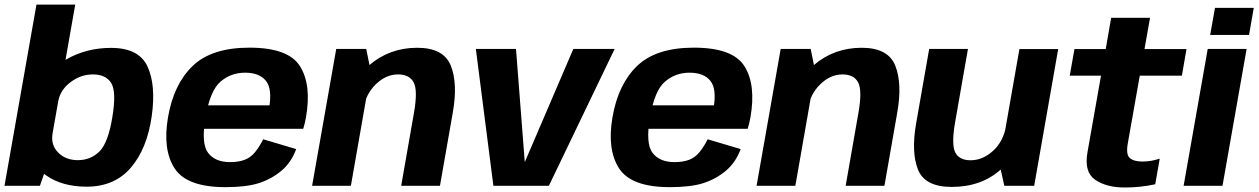

<svg xmlns="http://www.w3.org/2000/svg" viewBox="-30 -805 5454 832"><path d="M-10.5 0H143L173 -86L296 -785H128ZM345.5 4Q466 4 536.8 -78.2Q607.5 -160.5 627.5 -301.5Q646.5 -436 609.2 -516.8Q572 -597.5 451 -597.5Q345 -597.5 258.2 -548.2Q171.5 -499 161 -439L222.5 -366.5Q231 -415 275.5 -448.8Q320 -482.5 372.5 -482.5Q429 -482.5 452 -445Q475 -407.5 457 -298.5Q439 -186.5 401 -148.8Q363 -111 307 -111Q254.5 -111 221.8 -144.2Q189 -177.5 198 -227.5L110.5 -154Q100 -94 169.8 -45Q239.5 4 345.5 4Z M947 6 966.5 -102.5Q902.5 -102.5 871.8 -142.5Q841 -182.5 860.5 -296.5Q880.5 -413 925.8 -451.5Q971 -490 1032 -490Q1094 -490 1122.5 -454.5Q1151 -419 1135.5 -333.5L1144 -348.5H854.5L837 -247H1284Q1291 -269 1296 -297Q1320.5 -437.5 1270 -518Q1219.5 -598.5 1051 -598.5Q887 -598.5 804.8 -519.2Q722.5 -440 698 -296.5Q674 -156.5 726.8 -75.2Q779.5 6 947 6ZM966.5 -102.5 947 6Q1036.5 6 1091 -11.2Q1145.5 -28.5 1188.8 -64.5Q1232 -100.5 1253.5 -159L1110.5 -201.5Q1094.5 -169.5 1075.5 -146Q1056.5 -122.5 1030.2 -112.5Q1004 -102.5 966.5 -102.5Z M1322.5 0H1490.5L1577 -494L1557 -593H1427ZM1708.5 0H1876.5L1932 -316.5Q1954.5 -443 1923.5 -520.5Q1892.5 -598 1778 -598Q1657.5 -598 1569.2 -521.8Q1481 -445.5 1467 -367L1542.5 -329Q1554.5 -397 1598.5 -439.8Q1642.5 -482.5 1695 -482.5Q1744.5 -482.5 1762.8 -447.5Q1781 -412.5 1763.5 -314Z M2108 0H2348.5L2633.5 -593H2454.5L2244 -102.5L2206 -593H2032Z M2873 6 2892.5 -102.5Q2828.5 -102.5 2797.8 -142.5Q2767 -182.5 2786.5 -296.5Q2806.5 -413 2851.8 -451.5Q2897 -490 2958 -490Q3020 -490 3048.5 -454.5Q3077 -419 3061.5 -333.5L3070 -348.5H2780.5L2763 -247H3210Q3217 -269 3222 -297Q3246.5 -437.5 3196 -518Q3145.5 -598.5 2977 -598.5Q2813 -598.5 2730.8 -519.2Q2648.5 -440 2624 -296.5Q2600 -156.5 2652.8 -75.2Q2705.5 6 2873 6ZM2892.5 -102.5 2873 6Q2962.5 6 3017 -11.2Q3071.5 -28.5 3114.8 -64.5Q3158 -100.5 3179.5 -159L3036.5 -201.5Q3020.5 -169.5 3001.5 -146Q2982.5 -122.5 2956.2 -112.5Q2930 -102.5 2892.5 -102.5Z M3248.5 0H3416.5L3503 -494L3483 -593H3353ZM3634.5 0H3802.5L3858 -316.5Q3880.5 -443 3849.5 -520.5Q3818.5 -598 3704 -598Q3583.5 -598 3495.2 -521.8Q3407 -445.5 3393 -367L3468.5 -329Q3480.5 -397 3524.5 -439.8Q3568.5 -482.5 3621 -482.5Q3670.5 -482.5 3688.8 -447.5Q3707 -412.5 3689.5 -314Z M4322 0H4451.5L4555.5 -592.5H4387.5L4300.5 -97ZM4164.5 -593H3996.5L3940 -271Q3918 -145 3948 -70Q3978 5 4094 5Q4223 5 4307.5 -71.2Q4392 -147.5 4406 -226L4330 -260.5Q4318 -192 4273 -151.2Q4228 -110.5 4176 -110.5Q4126 -110.5 4109 -145.5Q4092 -180.5 4109.5 -279Z M4844 7.5Q4911.5 7.5 4976 -6.5L4995.5 -117.5Q4958 -105 4920.5 -105Q4884 -105 4866.2 -119.8Q4848.5 -134.5 4857 -183L4909 -477H5091.5L5111.5 -592.5H4929.5L4953.5 -728H4785L4761.5 -592.5H4626L4605.5 -477H4741L4682.5 -146Q4667 -59 4716 -25.8Q4765 7.5 4844 7.5Z M5099 0H5267.5L5372 -593H5203.5ZM5235 -771 5214 -653.5H5382.5L5403 -771Z"/></svg>

Font: Anybody UltraCondensed Thin
Style: Bold Italic
Weight: 700
Italic angle: -10°
Version: Version 1.111